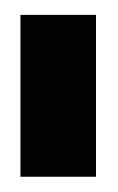

<svg xmlns="http://www.w3.org/2000/svg" viewBox="-20 -695 158 258"><path d="M7.5 -457.5H109V-675H7.5Z"/></svg>

Font: Anybody UltraCondensed
Style: Bold
Weight: 700
Width: 1
Version: Version 1.113;gftools[0.9.25]